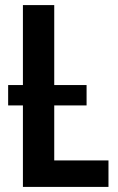

<svg xmlns="http://www.w3.org/2000/svg" viewBox="-20 -734 465 754"><path d="M70 0V-320H12V-400H70V-714H193V-400H320V-320H193V-104H406V0Z"/></svg>

Font: Avrile Sans Condensed SemiBold
Style: Regular
Weight: 600
Width: 3
Designer: Monotype Design Team
Foundry: Monotype Imaging Inc.
Version: Version 2.001;September 10, 2019;FontCreator 11.5.0.2425 64-